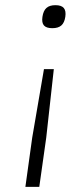

<svg xmlns="http://www.w3.org/2000/svg" viewBox="-20 -522 288 742"><path d="M131.8 200.2H78.1L104.5 9.8L149.9 -254.9H188L158.7 9.8ZM144 -457Q147.5 -480.5 159.4 -491.2Q171.4 -502 194.3 -502Q217.3 -502 226.6 -491Q235.8 -480 232.4 -457Q229 -434.1 217 -423.6Q205.1 -413.1 182.1 -413.1Q159.2 -413.1 149.9 -423.6Q140.6 -434.1 144 -457Z"/></svg>

Font: Fivo Sans Light
Style: Regular
Weight: 300
Designer: Alexander Slobzheninov
Foundry: Alexander Slobzheninov
Version: 1.0